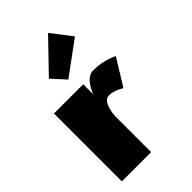

<svg xmlns="http://www.w3.org/2000/svg" viewBox="-248 -933 1026 1026"><g transform="rotate(-45 265.5 -420.0)"><path d="M152.6 -664 222.6 -587 410.9 -725 322.5 -840ZM261.3 0V-270C261.3 -283 268.2 -374 316.7 -374C357.2 -374 398.4 -346 398.4 -346L490.9 -496C490.9 -496 433.4 -528 350.9 -528C291.9 -528 262.4 -439 262.4 -439H261.3V-513H40.1V0Z"/></g></svg>

Font: Blink
Style: Wide
Weight: 400
Designer: Mew Too
Foundry: Cannot Into Space Fonts
Version: Version 001.000